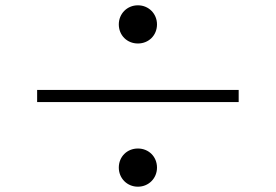

<svg xmlns="http://www.w3.org/2000/svg" viewBox="-20 -730 1040 724"><path d="M428 -638C428 -597 459 -566 500 -566C541 -566 572 -597 572 -638C572 -678 541 -710 500 -710C459 -710 428 -678 428 -638ZM880 -345V-391H120V-345ZM428 -98C428 -58 459 -26 500 -26C541 -26 572 -58 572 -98C572 -139 541 -170 500 -170C459 -170 428 -139 428 -98Z"/></svg>

Font: Noto Serif CJK SC SemiBold
Style: Regular
Weight: 600
Designer: Ryoko NISHIZUKA 西塚涼子 (kana & ideographs); Frank Grießhammer (Latin, Greek & Cyrillic); Wenlong ZHANG 张文龙 (bopomofo); San
Foundry: Adobe
Version: Version 2.001;hotconv 1.1.0;makeotfexe 2.6.0